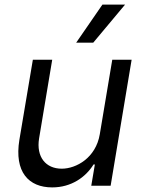

<svg xmlns="http://www.w3.org/2000/svg" viewBox="-20 -804 621 831"><path d="M309.7 -619.3H383.5L521.3 -784.1H423.3ZM411.9 -223C394.9 -120.7 309.7 -73.9 247.2 -73.9C177.6 -73.9 136.4 -125 149.1 -204.5L206 -545.5H122.2L63.9 -198.9C41.2 -59.7 103.7 7.1 206 7.1C288.4 7.1 350.9 -36.9 384.9 -92.3H390.6L375 0H458.8L549.7 -545.5H465.9Z"/></svg>

Font: TID UI
Style: Italic
Weight: 400
Italic angle: -9.39999°
Designer: The TID Project Authors
Foundry: Bakken & Bæck
Version: Version 1.001;hotconv 1.0.109;makeotfexe 2.5.65596